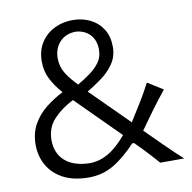

<svg xmlns="http://www.w3.org/2000/svg" viewBox="-85 -848 940 942"><g transform="rotate(-10 385.5 -377.0)"><path d="M283.2 10.7Q206.5 10.7 155.3 -16.8Q104 -44.4 78.4 -90.3Q52.7 -136.2 52.7 -191.9Q52.7 -251.5 78.1 -295.4Q103.5 -339.4 143.8 -370.8Q184.1 -402.3 227.5 -423.8Q192.9 -463.4 173.1 -502.4Q153.3 -541.5 153.3 -588.9Q153.3 -643.6 178.2 -682.6Q203.1 -721.7 244.9 -742.7Q286.6 -763.7 336.9 -763.7Q385.7 -763.7 424.8 -744.1Q463.9 -724.6 486.6 -688.2Q509.3 -651.9 509.3 -601.1Q509.3 -552.7 484.4 -516.6Q459.5 -480.5 422.6 -453.6Q385.7 -426.8 349.6 -405.3L536.6 -219.2Q565.4 -264.6 592.3 -308.3Q619.1 -352.1 643.1 -398.4L719.7 -350.6Q684.1 -306.6 650.9 -261.5Q617.7 -216.3 584.5 -169.4Q626.5 -127 669.7 -84.5Q712.9 -42 758.8 0H639.6Q590.8 -56.6 529.8 -117.2H520.5Q462.9 -55.2 407 -22.2Q351.1 10.7 283.2 10.7ZM309.6 -447.3Q343.8 -467.3 373.3 -488.8Q402.8 -510.3 421.4 -536.6Q439.9 -563 439.9 -597.7Q439.9 -647 412.1 -675Q384.3 -703.1 339.8 -705.1Q290 -703.1 261.5 -670.9Q232.9 -638.7 232.9 -590.8Q232.9 -552.2 251.7 -519.8Q270.5 -487.3 309.6 -447.3ZM483.4 -165 271 -377Q211.9 -347.2 172.6 -305.2Q133.3 -263.2 133.3 -201.2Q133.3 -136.2 175.8 -97.9Q218.3 -59.6 297.9 -57.6Q346.2 -57.6 390.6 -82.8Q435.1 -107.9 483.4 -165Z"/></g></svg>

Font: Pinar DS4-Regular
Style: Regular
Weight: 400
Designer: Amin Abedi
Version: Version 2.000